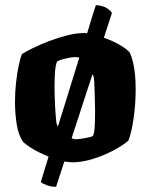

<svg xmlns="http://www.w3.org/2000/svg" viewBox="-20 -628 583 743"><path d="M482 -425Q490 -408 495 -386.5Q500 -365 502.5 -339Q505 -313 505 -282Q505 -225 497 -170Q489 -115 477 -84Q465 -73 441.5 -58.5Q418 -44 387 -30.5Q356 -17 323.5 -8.5Q291 0 261 0Q253 0 245 -1Q237 -2 229 -3L197 95Q178 95 160.5 88.5Q143 82 138 76L168 -22Q133 -36 105 -53Q77 -70 68 -81Q51 -106 44.5 -148Q38 -190 38 -234Q38 -272 42 -307.5Q46 -343 52 -372.5Q58 -402 65 -419Q79 -428 106.5 -441.5Q134 -455 169 -468.5Q204 -482 239.5 -491Q275 -500 303 -500Q306 -500 310 -500Q314 -500 317 -499Q327 -532 335.5 -560Q344 -588 351 -608Q377 -607 394 -596Q411 -585 413 -577L382 -482Q414 -471 442 -455Q470 -439 482 -425ZM191 -296Q191 -260 193 -220Q195 -180 198 -156Q198 -152 200 -147.5Q202 -143 204 -138L287 -405Q283 -406 279 -406.5Q275 -407 271 -407Q262 -407 248.5 -404.5Q235 -402 222.5 -398.5Q210 -395 202 -391Q198 -386 195.5 -371.5Q193 -357 192 -337.5Q191 -318 191 -296ZM339 -101Q345 -111 346.5 -139Q348 -167 348 -201Q348 -223 347 -246.5Q346 -270 345.5 -292Q345 -314 343 -329Q342 -332 341 -335Q340 -338 338 -341L257 -93Q262 -91 266.5 -90Q271 -89 274 -89Q279 -89 291 -90.5Q303 -92 317 -95Q331 -98 339 -101Z"/></svg>

Font: Texturina Medium 12pt ExtraBold
Style: Regular
Weight: 800
Version: Version 1.002